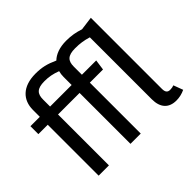

<svg xmlns="http://www.w3.org/2000/svg" viewBox="-169 -977 1216 1216"><g transform="rotate(-45 438.5 -369.0)"><path d="M379 -527H186V-590C186 -641 207 -666 274 -666C314 -666 345 -660 385 -645C381 -631 379 -615 379 -599ZM833 -70C823 -66 812 -64 799 -64C775 -64 766 -78 766 -106V-742L675 -730C634 -743 601 -750 553 -750C493 -750 449 -733 420 -705C363 -731 323 -740 268 -740C151 -740 94 -677 94 -589V-527H10V-456H94V0H186V-456H379V0H471V-456H589L599 -527H471V-600C471 -651 492 -676 559 -676C603 -676 634 -671 674 -659V-104C674 -28 712 12 779 12C806 12 832 6 857 -6Z"/></g></svg>

Font: Fira Math
Style: Regular
Weight: 400
Designer: Xiangdong Zeng
Foundry: Xiangdong Zeng
Version: Version 0.3.4